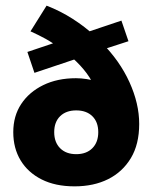

<svg xmlns="http://www.w3.org/2000/svg" viewBox="-20 -650 540 680"><path d="M244 10Q176 10 127.5 -14.5Q79 -39 53 -82Q27 -125 27 -182Q27 -239 55 -281.5Q83 -324 133 -348.5Q183 -373 249 -373Q267 -373 286.5 -370Q306 -367 323 -361.5Q340 -356 349 -348L313 -347Q299 -377 275.5 -405Q252 -433 221 -458L278 -451L102 -392L77 -466L205 -509L186 -483Q166 -499 141.5 -512.5Q117 -526 88 -539L145 -630Q194 -611 237 -583.5Q280 -556 317 -522L261 -527L410 -577L435 -504L321 -467L339 -500Q404 -435 438.5 -359Q473 -283 473 -211Q473 -139 443.5 -90Q414 -41 363 -15.5Q312 10 244 10ZM250 -104Q286 -104 307 -125Q328 -146 328 -182Q328 -218 307 -238.5Q286 -259 250 -259Q214 -259 193 -238.5Q172 -218 172 -182Q172 -146 193 -125Q214 -104 250 -104Z"/></svg>

Font: Rokkitt SemiBold ExtraBold
Style: Regular
Weight: 800
Version: Version 3.103